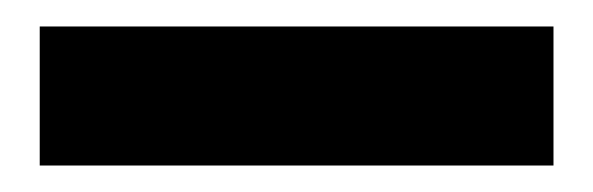

<svg xmlns="http://www.w3.org/2000/svg" viewBox="-20 -697 448 145"><path d="M10 -572V-677H398V-572Z"/></svg>

Font: DM Sans 16pt Black
Style: Regular
Weight: 900
Version: Version 4.004;gftools[0.9.30]